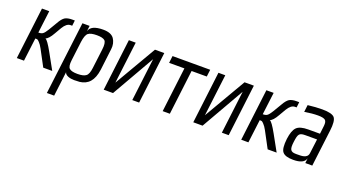

<svg xmlns="http://www.w3.org/2000/svg" viewBox="-57 -991 2992 1686"><g transform="rotate(20 1439.0 -148.0)"><path d="M58 0H125L152 -217C175 -217 173 -217 191 -199C202 -188 213 -172 225 -150L305 0H389L306 -150C272 -211 249 -243 235 -248C254 -254 275 -277 298 -318L334 -380C355 -415 378 -433 403 -433H418L424 -484H398C371 -484 349 -479 333 -470C317 -460 300 -440 283 -409L236 -330C222 -307 210 -292 200 -285C190 -278 177 -275 159 -275L185 -484H117Z M596 10C616 10 633 9 648 8C723 -1 772 -49 786 -158L810 -357C815 -394 807 -427 789 -454C770 -481 736 -494 687 -494C610 -494 567 -473 556 -432L562 -484H495L411 198H479L507 -31C514 -1 561 10 596 10ZM715 -147C710 -106 700 -80 684 -69C669 -57 642 -51 605 -51C568 -51 543 -57 530 -69C516 -80 512 -106 517 -147L539 -325C545 -370 555 -398 571 -411C587 -423 613 -429 651 -429C688 -429 713 -423 726 -411C739 -398 743 -370 737 -325Z M957 0 1186 -400 1137 0H1201L1260 -484H1173L945 -93L993 -484H929L870 0Z M1681 -418 1689 -484H1337L1329 -418H1472L1421 0H1488L1539 -418Z M1794 0 2023 -400 1974 0H2038L2097 -484H2010L1782 -93L1830 -484H1766L1707 0Z M2155 0H2222L2249 -217C2272 -217 2270 -217 2288 -199C2299 -188 2310 -172 2322 -150L2402 0H2486L2403 -150C2369 -211 2346 -243 2332 -248C2351 -254 2372 -277 2395 -318L2431 -380C2452 -415 2475 -433 2500 -433H2515L2521 -484H2495C2468 -484 2446 -479 2430 -470C2414 -460 2397 -440 2380 -409L2333 -330C2319 -307 2307 -292 2297 -285C2287 -278 2274 -275 2256 -275L2282 -484H2214Z M2819 0 2861 -342C2869 -404 2865 -445 2849 -465C2833 -484 2795 -494 2734 -494C2694 -494 2649 -491 2599 -485L2591 -419C2638 -427 2680 -431 2717 -431C2751 -431 2773 -426 2784 -417C2795 -408 2799 -390 2796 -363L2787 -286H2678C2626 -286 2590 -276 2570 -256C2549 -235 2536 -198 2529 -144C2522 -82 2526 -41 2543 -21C2560 0 2593 10 2643 10C2711 10 2749 -9 2759 -46L2754 0ZM2595 -141C2605 -220 2615 -230 2675 -230H2780L2763 -96C2757 -45 2700 -47 2661 -47H2648C2595 -47 2586 -71 2595 -141Z"/></g></svg>

Font: Gamestation Condensed
Style: Italic
Weight: 400
Width: 3
Designer: Jonas Hecksher
Foundry: Jonas Hecksher, Playtypeª, e-types AS
Version: Version 1.003